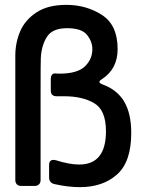

<svg xmlns="http://www.w3.org/2000/svg" viewBox="-20 -765 653 790"><path d="M389 -428Q389 -423 401 -418Q462 -396 491 -347Q520 -298 520 -218Q520 -99 461.5 -47Q403 5 309 5Q259 5 202 -8Q182 -14 182 -35V-86Q182 -107 200 -107Q206 -107 209 -106Q265 -88 306 -88Q416 -88 416 -225Q416 -312 367.5 -340.5Q319 -369 243 -369H213Q189 -369 189 -392V-439Q189 -463 207 -463Q213 -462 225 -462Q298 -462 329 -491.5Q360 -521 360 -563Q360 -594 338 -621.5Q316 -649 256 -649Q196 -649 173.5 -614Q151 -579 148 -528Q147 -513 147 -383V-24Q147 -13 140.5 -6.5Q134 0 123 0H67Q56 0 49.5 -6.5Q43 -13 43 -24V-536Q43 -589 63 -636Q83 -683 130 -714Q177 -745 253 -745Q335 -745 399.5 -703.5Q464 -662 464 -563Q464 -481 399 -439Q389 -433 389 -428Z"/></svg>

Font: Shippori Gothic B2 Bold
Style: Regular
Weight: 700
Designer: FONTDASU
Foundry: FONTDASU / Google Inc. / but / Adobe
Version: Version 1.130